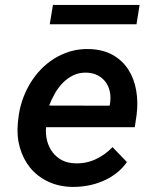

<svg xmlns="http://www.w3.org/2000/svg" viewBox="-20 -733 627 763"><path d="M267.1 9.8Q213.4 8.8 170.9 -11.5Q128.4 -31.7 100.3 -65.9Q72.3 -100.1 59.1 -145.8Q45.9 -191.4 50.8 -243.7L53.2 -264.2Q57.1 -299.8 68.8 -334.5Q80.6 -369.1 98.9 -399.9Q117.2 -430.7 141.6 -456.3Q166 -481.9 196 -500.5Q226.1 -519 260.5 -529.1Q294.9 -539.1 333.5 -538.1Q389.2 -536.6 428 -514.6Q466.8 -492.7 490 -456.5Q513.2 -420.4 521.2 -373.8Q529.3 -327.1 522.9 -276.9L515.6 -227.5H163.1Q160.6 -199.2 167.2 -173.6Q173.8 -147.9 188.7 -128.2Q203.6 -108.4 226.3 -96.4Q249 -84.5 279.3 -84Q322.3 -82.5 360.1 -100.1Q397.9 -117.7 427.2 -148.4L484.4 -88.9Q466.3 -63 441.7 -44.2Q417 -25.4 388.2 -13.2Q359.4 -1 328.4 4.6Q297.4 10.3 267.1 9.8ZM324.7 -444.3Q295.4 -445.3 272 -434.1Q248.5 -422.9 230.2 -404.3Q211.9 -385.7 198.2 -361.8Q184.6 -337.9 175.3 -313.5L415.5 -313L417.5 -323.2Q420.9 -347.2 416.5 -368.7Q412.1 -390.1 399.9 -406.7Q387.7 -423.3 368.7 -433.3Q349.6 -443.4 324.7 -444.3ZM522.5 -636.7H177.7L190.4 -713.4H534.7Z"/></svg>

Font: Roboto Mono Medium
Style: Italic
Weight: 500
Designer: Google
Version: Version 2.000985; 2015; ttfautohint (v1.3)